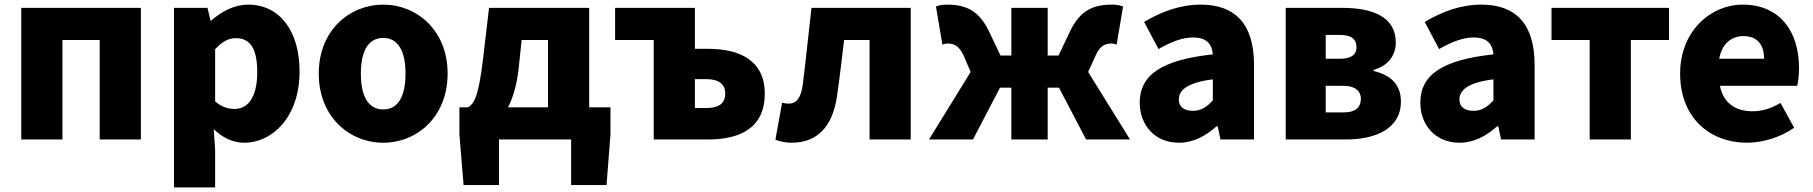

<svg xmlns="http://www.w3.org/2000/svg" viewBox="-20 -603 7839 830"><path d="M72 0H250V-430H411V0H589V-569H72Z M732 207H910V44L904 -45C942 -7 988 14 1036 14C1158 14 1275 -98 1275 -294C1275 -469 1189 -583 1053 -583C994 -583 938 -554 893 -514H890L877 -569H732ZM994 -132C967 -132 938 -140 910 -165V-390C940 -423 967 -438 1000 -438C1063 -438 1092 -391 1092 -291C1092 -177 1048 -132 994 -132Z M1637 14C1781 14 1915 -96 1915 -285C1915 -473 1781 -583 1637 -583C1492 -583 1358 -473 1358 -285C1358 -96 1492 14 1637 14ZM1637 -130C1570 -130 1540 -190 1540 -285C1540 -379 1570 -439 1637 -439C1703 -439 1733 -379 1733 -285C1733 -190 1703 -130 1637 -130Z M2137 0H2449V197H2602L2619 -22V-139H2527V-569H2094L2068 -347C2049 -188 2030 -154 2003 -139H1966V-22L1984 197H2137ZM2176 -139C2198 -181 2214 -236 2222 -306L2235 -430H2349V-139Z M2806 0H3040C3178 0 3286 -49 3286 -198C3286 -342 3178 -392 3040 -392H2984V-569H2639V-430H2806ZM2984 -136V-261H3032C3088 -261 3115 -239 3115 -199C3115 -156 3088 -136 3032 -136Z M3402 14C3515 14 3579 -58 3598 -185C3610 -266 3619 -349 3629 -430H3739V0H3917V-569H3488C3475 -458 3464 -345 3450 -235C3442 -176 3420 -155 3390 -155C3379 -155 3370 -157 3361 -159L3332 1C3354 9 3375 14 3402 14Z M3996 0H4186L4303 -224H4352V0H4509V-224H4558L4675 0H4865L4684 -292L4715 -360C4734 -405 4757 -415 4785 -415C4793 -415 4800 -412 4807 -410L4835 -575C4820 -581 4805 -583 4787 -583C4703 -583 4647 -556 4604 -464L4556 -363H4509V-569H4352V-363H4305L4257 -464C4214 -556 4157 -583 4074 -583C4056 -583 4041 -581 4026 -575L4054 -410C4061 -412 4068 -415 4076 -415C4104 -415 4127 -405 4147 -360L4176 -292Z M5076 14C5139 14 5192 -15 5239 -57H5244L5256 0H5401V-323C5401 -501 5318 -583 5171 -583C5082 -583 5001 -553 4926 -508L4988 -391C5045 -423 5092 -441 5137 -441C5195 -441 5219 -414 5223 -368C5001 -344 4907 -279 4907 -159C4907 -64 4971 14 5076 14ZM5137 -124C5100 -124 5076 -140 5076 -173C5076 -213 5112 -246 5223 -260V-169C5197 -141 5173 -124 5137 -124Z M5538 0H5797C5926 0 6036 -46 6036 -164C6036 -240 5990 -279 5918 -296V-301C5987 -320 6014 -371 6014 -418C6014 -533 5910 -569 5782 -569H5538ZM5711 -349V-452H5773C5824 -452 5844 -432 5844 -399C5844 -368 5823 -349 5773 -349ZM5711 -117V-232H5787C5841 -232 5863 -207 5863 -176C5863 -142 5843 -117 5788 -117Z M6289 14C6352 14 6405 -15 6452 -57H6457L6469 0H6614V-323C6614 -501 6531 -583 6384 -583C6295 -583 6214 -553 6139 -508L6201 -391C6258 -423 6305 -441 6350 -441C6408 -441 6432 -414 6436 -368C6214 -344 6120 -279 6120 -159C6120 -64 6184 14 6289 14ZM6350 -124C6313 -124 6289 -140 6289 -173C6289 -213 6325 -246 6436 -260V-169C6410 -141 6386 -124 6350 -124Z M6852 0H7030V-430H7195V-569H6687V-430H6852Z M7533 14C7599 14 7677 -9 7736 -51L7677 -158C7636 -134 7598 -122 7557 -122C7485 -122 7431 -154 7415 -232H7749C7753 -246 7757 -277 7757 -309C7757 -464 7677 -583 7513 -583C7376 -583 7243 -469 7243 -285C7243 -96 7369 14 7533 14ZM7412 -349C7424 -416 7467 -447 7516 -447C7581 -447 7606 -405 7606 -349Z"/></svg>

Font: Noto Sans TC Black
Style: Regular
Weight: 900
Designer: Ryoko NISHIZUKA 西塚涼子 (kana, bopomofo & ideographs); Paul D. Hunt (Latin, Greek & Cyrillic); Sandoll Communications 산돌커뮤니
Foundry: Adobe
Version: Version 2.004;hotconv 1.0.118;makeotfexe 2.5.65603